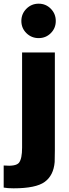

<svg xmlns="http://www.w3.org/2000/svg" viewBox="-62 -819 376 1043"><path d="M236 -1Q236 43 235 61Q229 134 181 169Q133 204 12 204Q-21 204 -42 200V80Q25 86 41.5 64.5Q58 43 58 -17V-534H236ZM81.5 -639Q54 -666 54 -705Q54 -744 81.5 -771.5Q109 -799 148 -799Q187 -799 214 -771.5Q241 -744 241 -705Q241 -666 214 -639Q187 -612 148 -612Q109 -612 81.5 -639Z"/></svg>

Font: Nacelle Heavy
Style: Regular
Weight: 800
Designer: Sora Sagano
Foundry: Sora Sagano
Version: Version 1.000;FEAKit 1.0